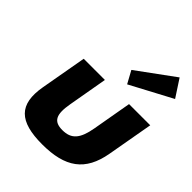

<svg xmlns="http://www.w3.org/2000/svg" viewBox="-329 -1472 1704 1704"><g transform="rotate(45 523.5 -619.5)"><path d="M581 -1005 645 -888 1038 -1097 931 -1261ZM212 -776H478L413 -406C386 -253 415 -194 526 -194C637 -194 689 -253 716 -406L781 -776H1047L970 -342C924 -82 776 22 488 22C200 22 89 -82 135 -342Z"/></g></svg>

Font: Hussar Dziwak
Style: Kur
Weight: 400
Version: Version 1.022